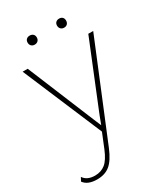

<svg xmlns="http://www.w3.org/2000/svg" viewBox="-211 -744 913 1051"><g transform="rotate(-30 245.5 -218.5)"><path d="M224 98Q197 163 165 189Q133 215 84 215Q24 215 0 181L12 158Q34 191 84 191Q122 191 149 169.5Q176 148 199 92L236 1L24 -500H56L229 -81L250 -31L270 -84L439 -500H470ZM185 -624Q185 -611 177 -603Q169 -595 156 -595Q143 -595 135 -603Q127 -611 127 -624Q127 -637 135 -644.5Q143 -652 156 -652Q169 -652 177 -644.5Q185 -637 185 -624ZM370 -624Q370 -611 362.5 -603Q355 -595 342 -595Q329 -595 321 -603Q313 -611 313 -624Q313 -637 321 -644.5Q329 -652 342 -652Q355 -652 362.5 -644.5Q370 -637 370 -624Z"/></g></svg>

Font: Work Sans ExtraLight
Style: Regular
Weight: 280
Designer: Wei Huang
Foundry: Wei Huang
Version: Version 1.500